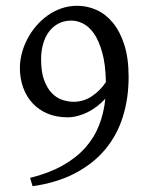

<svg xmlns="http://www.w3.org/2000/svg" viewBox="-20 -623 509 664"><path d="M234.9 -271Q268.6 -271 297.1 -289.8Q325.7 -308.6 346.2 -338.9Q345.2 -399.9 333.7 -440.9Q322.3 -481.9 305.2 -506.6Q288.1 -531.2 267.3 -541.5Q246.6 -551.8 227.1 -551.8Q202.1 -551.8 182.6 -541.7Q163.1 -531.7 149.7 -513.9Q136.2 -496.1 129.2 -471.4Q122.1 -446.8 122.1 -418Q122.1 -373 133.1 -344.5Q144 -315.9 160.6 -299.6Q177.2 -283.2 197 -277.1Q216.8 -271 234.9 -271ZM424.8 -356.9Q424.8 -282.7 404.8 -219Q384.8 -155.3 343.8 -106.2Q302.7 -57.1 240.2 -24.2Q177.7 8.8 92.8 21L84 -7.8Q148.9 -23.9 196 -50.3Q243.2 -76.7 274.4 -111.6Q305.7 -146.5 322.5 -189.5Q339.4 -232.4 344.2 -281.7Q331.1 -267.1 315.4 -255.1Q299.8 -243.2 283 -234.9Q266.1 -226.6 248.3 -221.9Q230.5 -217.3 213.9 -217.3Q174.8 -217.3 144.3 -230.2Q113.8 -243.2 92.5 -266.1Q71.3 -289.1 60.1 -320.3Q48.8 -351.6 48.8 -388.2Q48.8 -412.6 55.4 -438.2Q62 -463.9 74.5 -487.8Q86.9 -511.7 104.7 -532.7Q122.6 -553.7 144.5 -569.3Q166.5 -585 192.4 -594Q218.3 -603 247.1 -603Q281.2 -603 313.2 -588.9Q345.2 -574.7 370.1 -544.7Q395 -514.6 409.9 -468.3Q424.8 -421.9 424.8 -356.9Z"/></svg>

Font: Gentium Plus Eur
Style: Regular
Weight: 400
Designer: J. Victor Gaultney, Annie Olsen, Iska Routamaa, Becca Hirsbrunner
Foundry: SIL International
Version: Version 5.000